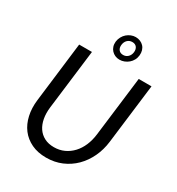

<svg xmlns="http://www.w3.org/2000/svg" viewBox="-218 -1072 1121 1216"><g transform="rotate(30 342.5 -464.0)"><path d="M68 0ZM314 -73.5Q354.5 -73.5 388 -89Q421.5 -104.5 447 -131.8Q472.5 -159 488.8 -197Q505 -235 510.5 -280L564 -716.5H657.5L604 -280Q596.5 -218.5 571.5 -165.8Q546.5 -113 507.5 -74.2Q468.5 -35.5 417 -13.5Q365.5 8.5 304 8.5Q243 8.5 196.8 -13.5Q150.5 -35.5 121 -74.2Q91.5 -113 79.8 -165.8Q68 -218.5 75.5 -280L128.5 -716.5H222L168.5 -280.5Q163 -235.5 170 -197.5Q177 -159.5 195.5 -132Q214 -104.5 243.8 -89Q273.5 -73.5 314 -73.5ZM319.5 -848.5Q322 -868 331 -884.5Q340 -901 353.2 -912.5Q366.5 -924 382.8 -930.5Q399 -937 416 -937Q434 -937 449.2 -930.5Q464.5 -924 475.2 -912.5Q486 -901 491 -884.5Q496 -868 494 -848.5Q492 -829 483.2 -813Q474.5 -797 461 -785.5Q447.5 -774 431 -767.5Q414.5 -761 396.5 -761Q379 -761 364.2 -767.5Q349.5 -774 338.8 -785.5Q328 -797 322.8 -813Q317.5 -829 319.5 -848.5ZM361 -848.5Q358.5 -826.5 369.5 -812.5Q380.5 -798.5 402 -798.5Q422.5 -798.5 436.8 -812.5Q451 -826.5 453.5 -848.5Q456 -871 445 -885Q434 -899 413 -899Q391.5 -899 377.5 -885Q363.5 -871 361 -848.5Z"/></g></svg>

Font: Lato
Style: Italic
Weight: 400
Italic angle: -7°
Designer: Lukasz Dziedzic
Foundry: tyPoland Lukasz Dziedzic
Version: Version 2.007; 2014-02-27